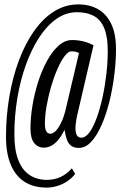

<svg xmlns="http://www.w3.org/2000/svg" viewBox="-20 -730 548 874"><path d="M192.1 124Q132.9 124 91.5 97.4Q50.2 70.7 28.8 19.2Q7.3 -32.3 7.3 -107.1Q7.3 -202.8 22.8 -291.9Q38.2 -381.1 66.8 -457Q95.4 -532.8 135.7 -589.6Q175.9 -646.5 226.6 -678.2Q277.3 -710 336.3 -710Q388.2 -710 426.5 -688Q464.9 -666 486.4 -621.1Q508 -576.3 508 -506Q508 -448.7 500 -386.1Q492 -323.5 477.4 -265.2Q462.7 -206.9 441.9 -159.7Q421 -112.5 395.2 -84.6Q369.3 -56.7 338.9 -56.7Q318 -56.7 305.7 -65.3Q293.4 -73.9 287.4 -87.6Q281.4 -101.2 278.6 -115Q275.8 -128.8 273.7 -139.2Q261.2 -112.9 246.1 -94.5Q231.1 -76.1 214.4 -67Q197.7 -57.9 179.6 -57.9Q152 -57.9 135.3 -79.4Q118.7 -100.8 118.7 -144.1Q118.7 -193.6 127.7 -249.1Q136.7 -304.5 153.7 -357.5Q170.8 -410.5 194.4 -453.5Q218 -496.5 246.7 -522.2Q275.4 -547.8 308.5 -547.8Q327 -547.8 343 -545Q359 -542.3 374.4 -537.4Q389.9 -532.6 405.6 -524.1L330.6 -201.8Q326.4 -182.4 324.1 -159.5Q321.9 -136.7 327.3 -120Q332.8 -103.3 350.3 -103.3Q369.8 -103.3 387.7 -128.1Q405.5 -152.8 420.7 -194.7Q435.8 -236.6 447 -288.2Q458.2 -339.7 464.4 -394.2Q470.5 -448.6 470.5 -497.5Q470.5 -563.6 454.2 -602.4Q437.8 -641.1 406.5 -657.8Q375.2 -674.4 330.4 -674.4Q279.9 -674.4 236.6 -643.8Q193.2 -613.1 158.3 -559.5Q123.3 -505.8 97.8 -434.9Q72.4 -364.1 58.9 -283.1Q45.4 -202.1 45.4 -117.8Q45.4 -46.6 63.6 -0.7Q81.8 45.3 115.3 67Q148.8 88.8 193.5 88.8Q227.5 88.8 256.2 75.4Q284.9 62 307.1 36.2L322.4 61.4Q306.9 81.4 285.7 95.5Q264.4 109.5 240.3 116.7Q216.2 124 192.1 124ZM208.7 -121.2Q221 -121.2 233.4 -133.7Q245.9 -146.2 257.7 -170.1Q269.5 -194 278 -227.8L339.5 -488.7Q331.4 -493.1 322.5 -494.8Q313.6 -496.4 304.8 -496.4Q290.7 -496.4 274.1 -474.5Q257.6 -452.5 241.6 -416.3Q225.6 -380 212.7 -336.2Q199.9 -292.4 192.2 -247.7Q184.4 -203 184.4 -165Q184.4 -143.2 191 -132.2Q197.5 -121.2 208.7 -121.2Z"/></svg>

Font: Georama
Style: Italic
Weight: 400
Width: 2
Italic angle: -9°
Designer: Jean-Baptiste Levee
Foundry: Production Type
Version: Version 1.000